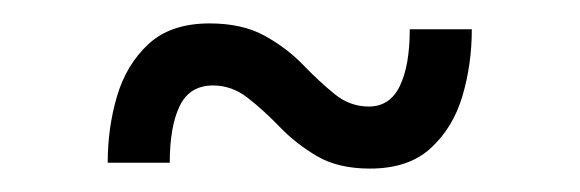

<svg xmlns="http://www.w3.org/2000/svg" viewBox="-20 -463 495 164"><path d="M296 -319Q269 -319 251 -329.5Q233 -340 219 -354.5Q205 -369 191.5 -379.5Q178 -390 162 -390Q142 -390 133.5 -372.5Q125 -355 125 -324H72Q72 -354 80 -381Q88 -408 107 -425.5Q126 -443 159 -443Q187 -443 206 -432.5Q225 -422 239 -407.5Q253 -393 266 -382.5Q279 -372 295 -372Q313 -372 321.5 -389.5Q330 -407 330 -438H383Q383 -408 375 -381Q367 -354 348 -336.5Q329 -319 296 -319Z"/></svg>

Font: Be Vietnam Pro Light
Style: Regular
Weight: 300
Designer: Lam Bao, Tony Le, Vietanh Nguyen
Foundry: Yellow Type Foundry
Version: Version 1.002; ttfautohint (v1.8.3)